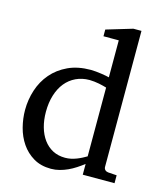

<svg xmlns="http://www.w3.org/2000/svg" viewBox="-112 -822 788 918"><g transform="rotate(15 282.0 -362.5)"><path d="M380.9 -431.2Q374.5 -433.1 364.5 -435.8Q354.5 -438.5 343 -440.7Q331.5 -442.9 319.1 -444.3Q306.6 -445.8 295.9 -445.8Q258.8 -445.8 228.5 -431.4Q198.2 -417 177 -390.9Q155.8 -364.7 144.3 -327.6Q132.8 -290.5 132.8 -245.1Q132.8 -204.1 142.6 -169.7Q152.3 -135.3 170.9 -109.9Q189.5 -84.5 216.3 -70.3Q243.2 -56.2 277.8 -56.2Q293 -56.2 307.1 -59.3Q321.3 -62.5 334.5 -67.6Q347.7 -72.8 359.4 -78.9Q371.1 -85 380.9 -90.8ZM380.9 0V-53.2Q363.8 -40 345.5 -28.1Q327.1 -16.1 307.9 -7.3Q288.6 1.5 268.3 6.8Q248 12.2 226.1 12.2Q175.8 12.2 139.4 -9.5Q103 -31.2 79.6 -65.7Q56.2 -100.1 45.2 -142.8Q34.2 -185.5 34.2 -228Q34.2 -278.8 49.8 -326.9Q65.4 -375 97.2 -412.1Q128.9 -449.2 176.8 -471.7Q224.6 -494.1 289.1 -494.1Q300.8 -494.1 314.5 -492.7Q328.1 -491.2 341.1 -489.5Q354 -487.8 364.5 -485.6Q375 -483.4 380.9 -481.9V-665H305.2V-698.2L434.1 -736.8H474.1V-64Q474.1 -54.7 480 -48.8Q485.8 -43 495.1 -42L538.1 -39.1V0Z"/></g></svg>

Font: Charis SIL Am
Style: Regular
Weight: 400
Foundry: SIL International
Version: Version 5.000